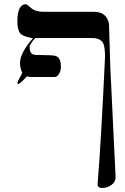

<svg xmlns="http://www.w3.org/2000/svg" viewBox="-20 -613 601 923"><path d="M535.6 236.3Q537.1 259.3 517.3 274.9Q497.6 290.5 472.2 290.5Q448.2 290.5 449.2 271.5Q465.8 70.8 484.9 -338.9Q484.9 -387.2 476.1 -404.8Q463.4 -430.2 421.4 -430.2H149.9Q137.2 -418.9 123 -393.6Q119.1 -349.1 152.3 -349.1L207 -347.7Q242.7 -347.7 253.9 -341.3Q272.9 -330.1 272.9 -292Q272.9 -274.4 264.2 -258.5Q255.4 -242.7 241.2 -242.7H131.8Q121.6 -242.7 109.4 -246.1Q71.3 -204.1 65.9 -209.5Q63.5 -211.9 63.5 -215.8Q63.5 -219.7 87.4 -262.7Q76.2 -283.2 76.2 -311Q76.2 -357.9 138.2 -429.2Q89.8 -437 76.7 -453.4Q63.5 -469.7 63.5 -510.3Q63.5 -592.8 105.5 -592.8Q107.9 -592.8 129.4 -574.5Q150.9 -556.2 190.4 -556.2H431.6Q492.7 -556.2 503.9 -499Q505.4 -433.1 510.3 -289.6Z"/></svg>

Font: Accordance
Style: Regular
Weight: 400
Version: Version 1.1 (build May 11, 2018) Miklal Software Solutions, 